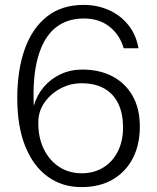

<svg xmlns="http://www.w3.org/2000/svg" viewBox="-20 -753 642 784"><path d="M321.5 -733Q377 -733 424.2 -712Q471.5 -691 503.5 -651.5Q535.5 -612 545.5 -556H485Q469.5 -610.5 427.2 -644Q385 -677.5 322.5 -677.5Q251.5 -677.5 204.2 -637.8Q157 -598 134.8 -518.5Q112.5 -439 118 -320.5Q130 -364 158.8 -397.8Q187.5 -431.5 228 -450.2Q268.5 -469 316 -469Q386.5 -469 439.2 -441.2Q492 -413.5 521.5 -361.5Q551 -309.5 551 -236Q551 -162.5 522.5 -107Q494 -51.5 440.5 -20.2Q387 11 312.5 11Q233.5 11 174.5 -32Q115.5 -75 83 -156Q50.5 -237 50.5 -352Q50.5 -466.5 81 -552.2Q111.5 -638 171.8 -685.5Q232 -733 321.5 -733ZM312.5 -413Q267.5 -413 227.2 -391.8Q187 -370.5 161.8 -334.5Q136.5 -298.5 136.5 -254Q135.5 -194.5 157.5 -147.2Q179.5 -100 219.8 -72.8Q260 -45.5 314 -45.5Q363.5 -45.5 401.8 -69Q440 -92.5 461.2 -134.8Q482.5 -177 482.5 -233Q482.5 -287.5 463.8 -328Q445 -368.5 407.2 -390.8Q369.5 -413 312.5 -413Z"/></svg>

Font: Public Sans ExtraLight
Style: Regular
Weight: 250
Designer: The Public Sans Project Authors: Dan O. Williams and USWDS (Libre Franklin designed by Pablo Impallari and Rodrigo Fuenz
Version: Version 1.007